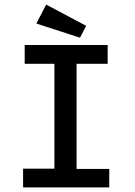

<svg xmlns="http://www.w3.org/2000/svg" viewBox="-20 -820 590 840"><path d="M81 0V-82H218V-541H88V-623H451V-541H315V-81H458V0ZM330 -655 139 -717 182 -800 357 -707Z"/></svg>

Font: Inconsolata SemiExpanded SemiBold
Style: Regular
Weight: 600
Width: 6
Monospace: yes
Designer: Raph Levien, Cyreal, Brenton Simpson
Foundry: Raph Levien, Cyreal, Google
Version: Version 3.001; ttfautohint (v1.8.2.53-6de2)